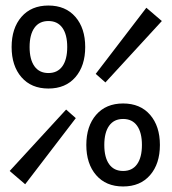

<svg xmlns="http://www.w3.org/2000/svg" viewBox="-20 -662 620 694"><path d="M155 -342Q93 -342 57.5 -383Q22 -424 22 -492Q22 -560 57.5 -601Q93 -642 155 -642Q217 -642 252.5 -601Q288 -560 288 -492Q288 -424 252.5 -383Q217 -342 155 -342ZM361 -364 326 -395 509 -634 565 -586ZM155 -398Q188 -398 205.5 -422.5Q223 -447 223 -492Q223 -537 205.5 -561.5Q188 -586 155 -586Q122 -586 104.5 -561.5Q87 -537 87 -492Q87 -447 104.5 -422.5Q122 -398 155 -398ZM425 12Q363 12 327.5 -29Q292 -70 292 -138Q292 -206 327.5 -247Q363 -288 425 -288Q487 -288 522.5 -247Q558 -206 558 -138Q558 -70 522.5 -29Q487 12 425 12ZM71 4 15 -44 219 -266 254 -235ZM425 -44Q458 -44 475.5 -68.5Q493 -93 493 -138Q493 -183 475.5 -207.5Q458 -232 425 -232Q392 -232 374.5 -207.5Q357 -183 357 -138Q357 -93 374.5 -68.5Q392 -44 425 -44Z"/></svg>

Font: Sometype Mono
Style: Regular
Weight: 400
Monospace: yes
Designer: Ryoichi Tsunekawa
Foundry: Dharma Type
Version: Version 1.000; ttfautohint (v1.8.3)